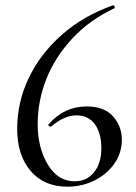

<svg xmlns="http://www.w3.org/2000/svg" viewBox="-20 -681 505 714"><path d="M230 13.2Q144 13.2 94 -45.2Q43.9 -103.5 43.9 -202.1Q43.9 -300.8 86.9 -390.9Q129.9 -481 210.4 -552Q291 -623 399.9 -661.1Q403.8 -662.1 406 -657Q408.2 -651.9 404.8 -649.9Q313 -606.9 248.5 -537.4Q184.1 -467.8 152.1 -386.5Q120.1 -305.2 120.1 -218.8Q120.1 -132.3 157.5 -69.6Q194.8 -6.8 257.8 -6.8Q302.7 -6.8 329.8 -40.5Q356.9 -74.2 356.9 -129.9Q356.9 -185.5 333 -218.8Q309.1 -252 264.2 -252Q219.2 -252 170.9 -210.9L168.9 -210Q165 -210 161.6 -212.9Q158.2 -215.8 160.2 -217.8Q217.3 -284.7 301.8 -285.2Q368.2 -285.2 400.6 -248Q433.1 -210.9 433.1 -161.6Q433.1 -112.3 405.5 -72.8Q377.9 -33.2 331.5 -10Q285.2 13.2 230 13.2Z"/></svg>

Font: Cormorant-Medium
Style: Regular
Weight: 500
Designer: Christian Thalmann (Catharsis Fonts)
Version: Version 3.000